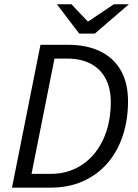

<svg xmlns="http://www.w3.org/2000/svg" viewBox="-20 -862 634 882"><path d="M35.1 0 165.9 -656.3H290.1Q379.3 -656.3 441.4 -625.7Q503.6 -595 535.8 -537.2Q568.1 -479.4 568.1 -397.3Q568.1 -309.6 543.4 -236.7Q518.8 -163.8 472.3 -110.9Q425.9 -58.1 360.2 -29Q294.5 0 213 0ZM124.9 -63.4H213.2Q275.5 -63.4 326.1 -87.6Q376.7 -111.8 413.4 -156.2Q450.1 -200.6 469.5 -260.7Q489 -320.9 489 -392.2Q489 -455.9 465.3 -500.7Q441.5 -545.6 396.6 -569.2Q351.7 -592.9 287.5 -592.9H230.3ZM344 -707.6 241.5 -842.3H308.3L382.5 -764.1H386.5L502.6 -842.3H572L415.6 -707.6Z"/></svg>

Font: Source Sans 3
Style: Italic
Weight: 200
Italic angle: -11°
Designer: Paul D. Hunt
Foundry: Adobe
Version: Version 3.046;hotconv 1.0.118;makeotfexe 2.5.65603